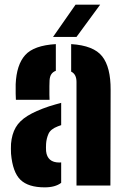

<svg xmlns="http://www.w3.org/2000/svg" viewBox="-20 -799 542 827"><path d="M27.5 -137Q27 -145.5 27 -159Q27 -172.5 27.5 -180Q31 -221 47.5 -249.8Q64 -278.5 98.8 -300Q133.5 -321.5 191.5 -341Q205.5 -345.5 218.2 -349Q231 -352.5 243.5 -356V-260Q240 -259 236.5 -257.5Q233 -256 229.5 -255Q198 -243 189 -222.8Q180 -202.5 178.5 -180Q178 -167.5 178 -163Q178 -158.5 178.5 -148Q181 -124 195.2 -111.5Q209.5 -99 235.5 -99Q241 -99 243.5 -99.5V-11.5Q218 8 172.5 8Q102 8 68.2 -24.5Q34.5 -57 27.5 -137ZM48.5 -369Q48 -375 47.5 -395.5Q47 -416 47.5 -436Q51 -520 88.5 -561.8Q126 -603.5 220.5 -609V-494Q208 -489.5 201.2 -479.5Q194.5 -469.5 193.5 -453Q193 -447.5 192.8 -428.2Q192.5 -409 192.8 -390.5Q193 -372 193.5 -369ZM309.5 0V-446Q309.5 -462.5 303.8 -473.8Q298 -485 286.5 -490.5V-609Q383.5 -603 420.2 -556.2Q457 -509.5 456.5 -412L455.5 0ZM208.5 -640 305.5 -779H411.5L309.5 -640Z"/></svg>

Font: Big Shoulders Stencil Text Thin Black
Style: Regular
Weight: 900
Version: Version 2.001